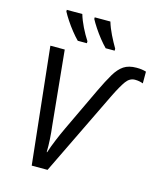

<svg xmlns="http://www.w3.org/2000/svg" viewBox="-135 -1040 948 1136"><g transform="rotate(15 339.0 -472.0)"><path d="M169 0 92 -714H180L225 -261Q230 -221 232.5 -179.5Q235 -138 234 -100L237 -101Q248 -136 266.5 -180.5Q285 -225 303 -263L429 -529Q461 -596 486 -638Q511 -680 541 -700Q571 -720 619 -720Q637 -720 651 -718Q665 -716 678 -712V-640Q668 -644 655.5 -646.5Q643 -649 628 -649Q596 -649 573.5 -618Q551 -587 518 -520L266 0ZM412 -784Q393 -803 371.5 -830Q350 -857 331.5 -885Q313 -913 302 -934V-944H398Q409 -907 428 -868.5Q447 -830 467 -796V-784ZM241 -784Q222 -803 200.5 -830Q179 -857 160.5 -885Q142 -913 131 -934V-944H226Q237 -907 256 -868.5Q275 -830 297 -796V-784Z"/></g></svg>

Font: Noto IKEA Latin
Style: Italic
Weight: 400
Italic angle: -12°
Designer: Monotype Design Team
Foundry: Monotype Imaging Inc.
Version: Version 1.0